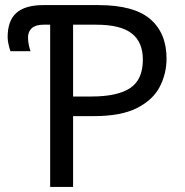

<svg xmlns="http://www.w3.org/2000/svg" viewBox="-20 -734 725 754"><path d="M177 0V-637H151Q120 -637 105 -623.5Q90 -610 90 -587Q90 -571 93.5 -555.5Q97 -540 100 -533H21Q17 -544 13.5 -560Q10 -576 10 -588Q10 -653 44.5 -683.5Q79 -714 151 -714H366Q506 -714 570 -659Q634 -604 634 -504Q634 -445 607.5 -393.5Q581 -342 518.5 -310Q456 -278 349 -278H267V0ZM267 -355H339Q441 -355 491 -388Q541 -421 541 -500Q541 -569 497 -603Q453 -637 358 -637H267Z"/></svg>

Font: Noto IKEA Latin
Style: Regular
Weight: 400
Designer: Monotype Design Team
Foundry: Monotype Imaging Inc.
Version: Version 1.0